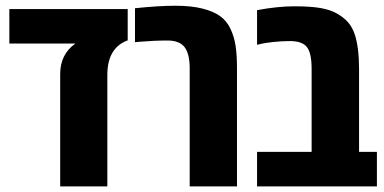

<svg xmlns="http://www.w3.org/2000/svg" viewBox="-20 -662 1364 682"><path d="M433.6 -629.9V-518.6Q361.3 -492.2 361.3 -396V0H193.8V-399.4Q193.8 -468.8 247.6 -507.3H13.2V-629.9Z M459.5 -632.8Q544.4 -641.6 601.8 -641.6Q659.2 -641.6 698.2 -631.8Q737.3 -622.1 761.5 -605Q785.6 -587.9 799.1 -558.8Q812.5 -529.8 817.1 -497.6Q821.8 -465.3 821.8 -418.5V0H653.8V-418.9Q653.8 -470.7 635.7 -494.4Q617.7 -518.1 574.7 -518.1Q528.8 -518.1 476.6 -513.7L459.5 -512.2Z M893.1 -626Q966.8 -639.6 1025.1 -639.6Q1083.5 -639.6 1118.4 -633.5Q1153.3 -627.4 1177.2 -613.8Q1201.2 -600.1 1216.6 -582.5Q1231.9 -564.9 1240.7 -538.1Q1255.4 -492.2 1255.4 -416.5V-122.6H1318.8V0H893.1V-122.6H1086.9V-417Q1086.9 -473.6 1070.1 -494.9Q1053.2 -516.1 1009.8 -516.1Q980.5 -516.1 951.2 -512.9Q921.9 -509.8 907.7 -506.3L893.1 -502.9Z"/></svg>

Font: Open Sans Hebrew Condensed Extra Bold
Style: Regular
Weight: 800
Width: 3
Foundry: Ascender Corporation, Yanek Iontef
Version: Version 2.001;PS 002.001;hotconv 1.0.70;makeotf.lib2.5.58329